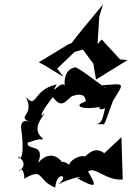

<svg xmlns="http://www.w3.org/2000/svg" viewBox="-20 -825 602 876"><path d="M241 -512 320 -588 358 -599 406 -534 418 -462 562 -551 528 -554 444 -645 425 -624 433 -750 450 -805C402 -746 353 -690 307 -629L294 -624L157 -541L185 -526L270 -474ZM461 -270 495 -364C551 -456 555 -443 422 -434C425 -392 459 -443 461 -424C386 -477 363 -499 325 -518C301 -515 263 -495 278 -410C281 -495 196 -365 239 -440C127 -416 150 -324 98 -383C141 -295 54 -298 114 -269C55 -293 86 -196 73 -259C81 -219 94 -106 68 -102C38 -132 127 -79 65 -45C83 -73 96 -16 89 -9C184 -63 146 -4 232 31C238 -48 302 -25 244 17C304 -15 379 -26 332 -12C428 41 419 21 382 -42C411 -69 464 1 540 -6L534 -199L456 -126C401 -168 369 -97 361 -113C314 -113 257 -58 327 -32C316 -76 235 -110 273 -67C254 -112 204 -140 154 -82C189 -175 101 -135 106 -174C211 -211 151 -168 176 -192C115 -242 185 -299 182 -308C166 -286 154 -297 221 -382C266 -324 275 -365 328 -402C243 -345 369 -437 371 -362C308 -342 356 -321 440 -338C412 -329 475 -298 490 -399C442 -337 465 -260 416 -259L454 -258Z"/></svg>

Font: Charger Distortion
Style: 2It
Weight: 400
Designer: Jasper
Foundry: Cannot Into Space Fonts
Version: Version 0.98